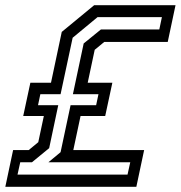

<svg xmlns="http://www.w3.org/2000/svg" viewBox="-50 -720 696 740"><path d="M-29.5 0 0.5 -141.5H60.5L97.5 -172L119 -273H39.5L67 -401H146.5L188 -597L313 -700H626.5L596.5 -558.5H352L315 -528L288 -401H383L355.5 -273H260.5L232.5 -141.5H505.5L475.5 0ZM17.5 -47H441.5L452 -94.5H136.5L183.5 -133.5L222 -314.5H320.5L329.5 -357H231L272.5 -552.5L339 -606.5H564L574 -654H326L230 -574.5L183.5 -357H105.5L96.5 -314.5H174.5L139.5 -149L73 -94.5H28Z"/></svg>

Font: Tourney Expanded Medium
Style: Italic
Weight: 500
Width: 7
Italic angle: -12°
Designer: Tyler Finck
Foundry: Etcetera Type Co
Version: Version 1.010; ttfautohint (v1.8.3)